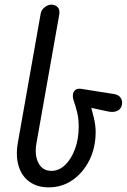

<svg xmlns="http://www.w3.org/2000/svg" viewBox="-20 -802 546 827"><path d="M190 5Q140 5 106.5 -19.5Q73 -44 60 -87.5Q47 -131 57 -188L155 -742Q158 -760 172.5 -771Q187 -782 201 -782Q218 -782 228.5 -771Q239 -760 235 -738L137 -185Q128 -134 145.5 -100Q163 -66 202 -66Q234 -66 260.5 -91.5Q287 -117 303 -160Q319 -203 319 -257Q319 -293 311.5 -321.5Q304 -350 296 -373Q293 -382 294 -394.5Q295 -407 305 -415Q315 -423 338 -418L471 -397Q489 -394 497.5 -383.5Q506 -373 506 -361Q506 -336 488 -326Q470 -316 445 -322L337 -345L364 -369Q377 -326 384.5 -293.5Q392 -261 392 -234Q392 -166 365 -112Q338 -58 292.5 -26.5Q247 5 190 5Z"/></svg>

Font: Edu VIC WA NT Beginner Medium
Style: Regular
Weight: 500
Designer: Tina and Corey Anderson
Foundry: Google for Education
Version: Version 1.003